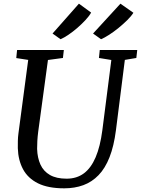

<svg xmlns="http://www.w3.org/2000/svg" viewBox="-20 -1015 767 1045"><path d="M659.5 -689 611 -306Q600 -220 576.2 -159.5Q552.5 -99 516.5 -61.8Q480.5 -24.5 433.5 -7.2Q386.5 10 329.5 10Q242 10 187 -17.2Q132 -44.5 105.5 -93.8Q79 -143 77 -208.5Q77 -227.5 77.2 -248Q77.5 -268.5 80.5 -290L133.5 -689L68.5 -699L73 -743H327.5L322.5 -699.5L241 -688.5L188 -298.5Q184.5 -271.5 183.2 -248Q182 -224.5 182 -204.5Q183.5 -156 200.2 -119.2Q217 -82.5 252 -62.5Q287 -42.5 342.5 -42.5Q397.5 -42.5 436.5 -71.5Q475.5 -100.5 500.5 -159Q525.5 -217.5 537 -306L586 -688.5L518.5 -699.5L523 -743H727L722 -699.5ZM266 -832.5 409.5 -995 476 -946.5Q465.5 -927.5 445.2 -905.8Q425 -884 400.8 -863Q376.5 -842 352.5 -825.8Q328.5 -809.5 309.5 -801.5ZM486.5 -832.5 635.5 -995 706 -945.5Q694.5 -927 672.8 -905.5Q651 -884 625.2 -863Q599.5 -842 574.2 -825.8Q549 -809.5 530 -801.5Z"/></svg>

Font: Merriweather Light 18pt
Style: Italic
Weight: 400
Italic angle: -7.8°
Version: Version 2.101